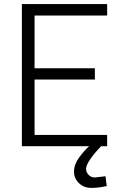

<svg xmlns="http://www.w3.org/2000/svg" viewBox="-20 -715 592 939"><path d="M87 0V-695H504V-639H149V-381H444V-326H149V-55H504V0H475Q443 32 422 62.5Q401 93 401 110Q401 127 413 140Q425 153 444 153L496 147L502 195Q461 204 426 204Q391 204 366.5 181Q342 158 342 124Q342 90 366.5 56Q391 22 416 0Z"/></svg>

Font: Titillium Web[RUS by Daymarius]
Style: Regular
Weight: 300
Designer: Cyrillization by Daymarius
Foundry: Cyrillization by Daymarius
Version: Version 1.002 September 12, 2018